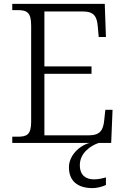

<svg xmlns="http://www.w3.org/2000/svg" viewBox="-20 -734 646 986"><path d="M43 0H440C386 14 334 66 334 125C334 195 378 232 455 232C475 232 504 226 524 216V177C499 184 482 187 462 187C423 187 390 168 390 114C390 50 448 13 487 0H551L558 -170H521L515 -115C510 -66 494 -39 436 -39H208V-355H450V-393H208V-675H407C463 -675 478 -648 482 -599L487 -544H524L518 -714H43V-682H70C117 -682 140 -672 140 -603V-109C140 -41 117 -32 70 -32H43Z"/></svg>

Font: Noto Serif Telugu Light
Style: Regular
Weight: 300
Designer: Jelle Bosma - Monotype Design Team
Foundry: Monotype Imaging Inc.
Version: Version 2.005